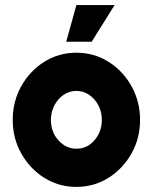

<svg xmlns="http://www.w3.org/2000/svg" viewBox="-20 -721 600 754"><path d="M280 13Q211 13 154.2 -22.5Q97.5 -58 63.8 -117.8Q30 -177.5 30 -250Q30 -323 63.8 -383Q97.5 -443 154.2 -478.5Q211 -514 280 -514Q349 -514 405.8 -478.5Q462.5 -443 496.2 -383Q530 -323 530 -250Q530 -177.5 496.2 -117.8Q462.5 -58 405.8 -22.5Q349 13 280 13ZM280 -137Q323 -137 351.5 -170.8Q380 -204.5 380 -250Q380 -281.5 366.2 -307.5Q352.5 -333.5 329.8 -348.8Q307 -364 280 -364Q252 -364 229.2 -348.2Q206.5 -332.5 193.2 -306.5Q180 -280.5 180 -250Q180 -202 209.8 -169.5Q239.5 -137 280 -137ZM240 -557 280 -701H430L340 -557Z"/></svg>

Font: Urbanist Black
Style: Regular
Weight: 900
Designer: Corey Hu
Foundry: Corey Hu
Version: Version 1.330; ttfautohint (v1.8.4.7-5d5b)